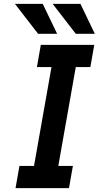

<svg xmlns="http://www.w3.org/2000/svg" viewBox="-20 -968 508 988"><path d="M176 -794 57 -948H200L274 -794ZM370 -794 251 -948H394L468 -794ZM60 0 80 -114H155L245 -623H170L190 -737H465L445 -623H370L280 -114H355L335 0Z"/></svg>

Font: Tomorrow Medium
Style: Italic
Weight: 500
Italic angle: -10°
Designer: Tony de Marco, Monica Rizzolli
Foundry: Just in Type
Version: Version 2.002